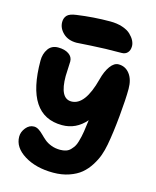

<svg xmlns="http://www.w3.org/2000/svg" viewBox="-137 -1036 922 1138"><g transform="rotate(15 324.0 -467.0)"><path d="M234.9 -770Q183.1 -770 152.1 -799.6Q121.1 -829.1 121.1 -867.2Q121.1 -891.6 135.7 -907.7Q150.4 -923.8 191.9 -929.2Q294.9 -943.8 396 -943.8Q438 -943.8 470.9 -932.9Q503.9 -921.9 522 -904.5Q540 -887.2 549.1 -869.4Q558.1 -851.6 558.1 -835Q558.1 -810.1 544.9 -795.4Q531.7 -780.8 508.8 -780.8Q406.2 -780.8 322 -775.4Q237.8 -770 234.9 -770ZM299.8 9.8Q193.8 9.8 122.3 -34.7Q50.8 -79.1 50.8 -145Q50.8 -173.8 71.5 -199.5Q92.3 -225.1 121.1 -225.1Q136.2 -225.1 150.9 -215.6Q165.5 -206.1 179.2 -192.1Q192.9 -178.2 209 -164.6Q225.1 -150.9 250 -141.4Q274.9 -131.8 305.2 -131.8Q325.2 -131.8 341.1 -137.2Q356.9 -142.6 367.9 -154.3Q378.9 -166 386.5 -177.7Q394 -189.5 399.4 -208.5Q404.8 -227.5 407.7 -240.2Q410.6 -252.9 414.1 -273.9Q414.6 -276.9 423.8 -345.2Q364.3 -275.9 277.8 -275.9Q56.2 -275.9 56.2 -612.8Q56.2 -653.8 76.9 -684.3Q97.7 -714.8 138.2 -714.8Q178.2 -714.8 203.1 -698Q228 -681.2 228 -652.8Q228 -640.6 226.1 -609.4Q224.1 -578.1 224.1 -563Q224.1 -425.8 294.9 -425.8Q378.9 -425.8 422.9 -595.2Q436 -647 459.2 -679Q482.4 -710.9 509.8 -710.9Q551.8 -710.9 577.9 -677Q604 -643.1 604 -585.9Q604 -522.9 594 -416.7Q584 -310.5 569.8 -234.9Q563 -198.7 551.8 -167Q540.5 -135.3 519 -101.6Q497.6 -67.9 469.2 -44.2Q440.9 -20.5 397.2 -5.4Q353.5 9.8 299.8 9.8Z"/></g></svg>

Font: Shantell Sans Normal
Style: Regular
Weight: 800
Designer: Stephen Nixon, Anya Danilova, Shantell Martin
Foundry: Arrow Type
Version: Version 1.006;[559af2be0]